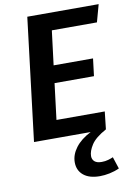

<svg xmlns="http://www.w3.org/2000/svg" viewBox="-101 -753 734 1065"><g transform="rotate(-10 266.0 -220.5)"><path d="M251 -593 227 -400H449L437 -302H215L190 -99H462L451 0Q389 34 366.5 69Q344 104 344 132Q344 151 357 162.5Q370 174 397 174Q417 174 434 169Q451 164 462 159L484 226Q458 238 429 244Q400 250 374 250Q314 250 281.5 223Q249 196 249 150Q249 108 278.5 68.5Q308 29 365 0H46L130 -691H532L505 -593Z"/></g></svg>

Font: Xgbmvzvtohvqztyvzapvmeyoton
Style: Regular
Weight: 500
Italic angle: -8°
Designer: Carrois Corporate & Edenspiekermann
Foundry: Carrois Corporate GbR & Edenspiekermann AG
Version: Version 2.001